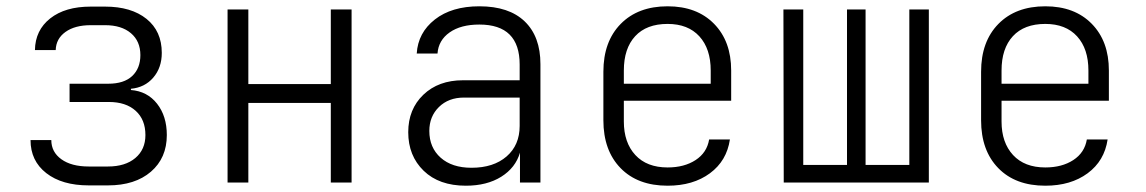

<svg xmlns="http://www.w3.org/2000/svg" viewBox="-20 -580 3640 610"><path d="M262 9Q177 9 127 -30Q77 -69 77 -135H143Q143 -97 175 -74Q207 -51 262 -51H323Q378 -51 410 -78Q442 -105 442 -151Q442 -200 411 -228Q380 -256 326 -256H201V-314H324Q374 -314 400 -338.5Q426 -363 426 -405Q426 -449 396 -474.5Q366 -500 314 -500H268Q218 -500 188 -478.5Q158 -457 157 -421H91Q92 -484 139.5 -521.5Q187 -559 268 -559H314Q397 -559 445.5 -520Q494 -481 494 -412Q494 -365 467 -333.5Q440 -302 396 -298V-294Q448 -290 479 -250.5Q510 -211 510 -151Q510 -78 459.5 -34.5Q409 9 323 9Z M703 0V-550H769V-313H1031V-550H1097V0H1031V-253H769V0Z M1460 10Q1375 10 1326 -37.5Q1277 -85 1277 -160Q1277 -233 1325 -279Q1373 -325 1451 -325H1631V-375Q1631 -502 1503 -502Q1444 -502 1408.5 -477Q1373 -452 1370 -410H1304Q1308 -476 1361.5 -518Q1415 -560 1503 -560Q1597 -560 1647 -512Q1697 -464 1697 -376V0H1632V-95Q1618 -47 1572.5 -18.5Q1527 10 1460 10ZM1478 -47Q1548 -47 1589.5 -83Q1631 -119 1631 -180V-270H1454Q1405 -270 1374.5 -240Q1344 -210 1344 -164Q1344 -111 1380 -79Q1416 -47 1478 -47Z M2101 10Q2006 10 1951.5 -46Q1897 -102 1897 -198V-352Q1897 -448 1952 -504Q2007 -560 2101 -560Q2194 -560 2248.5 -504.5Q2303 -449 2303 -356V-260H1962V-194Q1962 -127 1998.5 -87.5Q2035 -48 2101 -48Q2154 -48 2190 -71.5Q2226 -95 2233 -137H2299Q2289 -69 2235.5 -29.5Q2182 10 2101 10ZM1962 -314H2238V-356Q2238 -425 2202 -464.5Q2166 -504 2101 -504Q2034 -504 1998 -465Q1962 -426 1962 -356Z M2470 0 2469 -550H2532V-56H2671V-550H2730V-56H2869V-550H2931V0Z M3301 10Q3206 10 3151.5 -46Q3097 -102 3097 -198V-352Q3097 -448 3152 -504Q3207 -560 3301 -560Q3394 -560 3448.5 -504.5Q3503 -449 3503 -356V-260H3162V-194Q3162 -127 3198.5 -87.5Q3235 -48 3301 -48Q3354 -48 3390 -71.5Q3426 -95 3433 -137H3499Q3489 -69 3435.5 -29.5Q3382 10 3301 10ZM3162 -314H3438V-356Q3438 -425 3402 -464.5Q3366 -504 3301 -504Q3234 -504 3198 -465Q3162 -426 3162 -356Z"/></svg>

Font: JetBrains Mono NL ExtraLight
Style: Regular
Weight: 200
Designer: Philipp Nurullin, Konstantin Bulenkov
Foundry: JetBrains
Version: Version 2.304; ttfautohint (v1.8.4.7-5d5b)